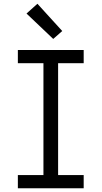

<svg xmlns="http://www.w3.org/2000/svg" viewBox="-20 -1001 540 1021"><path d="M75 0V-70H211V-665H75V-735H425V-665H289V-70H425V0ZM263 -794 121 -929 179 -981 311 -836Z"/></svg>

Font: Iosevka www.saffi
Style: Regular
Weight: 400
Monospace: yes
Designer: Belleve Invis
Foundry: Belleve Invis
Version: Version 22.0.2; ttfautohint (v1.8.3)